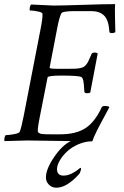

<svg xmlns="http://www.w3.org/2000/svg" viewBox="-27 -668 588 913"><path d="M412.1 3.9Q378.9 3.9 346.9 17.6Q314.9 31.2 293 51.5Q271 71.8 257.6 94.5Q244.1 117.2 244.1 135.7Q244.1 167 274.4 167Q294.4 167 313.2 157.7Q332 148.4 343 139.2Q354 129.9 355.5 129.9Q360.4 130.9 356.7 143.3Q353 155.8 349.6 159.2Q291 224.6 241.2 224.6Q219.7 224.6 205.6 210.2Q191.4 195.8 191.4 175.8Q191.4 136.2 230 79.3Q268.6 22.5 309.6 2.9Q127.9 0 103.5 0Q81.1 0 46.4 1.5Q11.7 2.9 -4.9 2.9Q-7.8 -1 -5.9 -11.2Q-3.9 -21.5 0 -25.4Q13.7 -25.4 38.6 -29.8Q63.5 -34.2 66.4 -41Q73.2 -54.7 85 -113.3L166 -530.3Q176.8 -585 174.8 -602.5Q174.3 -609.4 151.6 -613.8Q128.9 -618.2 115.2 -618.2Q112.8 -621.6 114.7 -632.3Q116.7 -643.1 121.1 -646.5Q213.9 -641.6 227.5 -641.6Q268.6 -641.6 369.1 -645Q469.7 -648.4 520.5 -648.4Q518.6 -636.2 520 -580.1Q521.5 -523.9 521.5 -515.6Q516.6 -510.7 503.9 -510.7Q493.2 -510.7 493.2 -517.6Q489.7 -572.8 468 -594Q446.3 -615.2 407.2 -615.2H329.1Q270 -615.2 264.6 -604.5Q254.4 -584 245.1 -534.2L209 -346.7Q208.5 -344.7 211.7 -343.5Q214.8 -342.3 220.5 -341.8Q226.1 -341.3 232.4 -341.1Q238.8 -340.8 247.1 -340.8H294.9Q317.4 -340.8 330.1 -341.3Q342.8 -341.8 354.2 -344.2Q365.7 -346.7 371.6 -350.3Q377.4 -354 383.3 -361.3Q389.2 -368.7 393.6 -377.9Q397.9 -387.2 404.3 -401.9Q405.3 -403.8 405.8 -405Q406.2 -406.2 407 -408Q407.7 -409.7 408.2 -411.1Q411.1 -418 423.8 -418Q434.1 -418 437.5 -413.1L402.3 -228.5Q398.4 -224.6 386.7 -224.6Q375.5 -224.6 374 -232.4Q372.1 -272 369.4 -283.9Q366.7 -295.9 361.3 -300.8Q351.1 -308.6 266.6 -308.6Q201.2 -308.6 199.2 -299.8L161.1 -106.4Q148.9 -44.4 154.3 -39.1Q161.1 -32.2 172.9 -30.8Q184.6 -29.3 216.8 -29.3H259.8Q335 -29.3 380.9 -59.6Q424.3 -88.4 457 -158.2Q460 -164.1 471.7 -164.1Q489.3 -164.1 493.2 -158.2Q486.8 -146 465.3 -106.4Q443.8 -66.9 431.2 -41.3Q418.5 -15.6 412.1 3.9Z"/></svg>

Font: Crimson
Style: Italic
Weight: 400
Italic angle: -11°
Version: Version 0.8